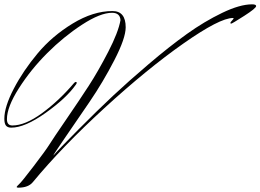

<svg xmlns="http://www.w3.org/2000/svg" viewBox="-20 -796 1202 886"><path d="M329 -404Q286 -343 190.5 -275Q95 -207 32 -207Q15 -207 7.5 -216.5Q0 -226 0 -248Q0 -303 43.5 -386.5Q87 -470 154 -550Q221 -630 315.5 -687.5Q410 -745 499 -745Q560 -745 560 -670Q560 -620 508 -519Q456 -418 393 -325.5Q330 -233 278 -157.5Q226 -82 226 -78Q250 -106 340.5 -197Q431 -288 501.5 -354Q572 -420 666.5 -500.5Q761 -581 842 -639Q923 -697 1005 -736.5Q1087 -776 1143 -776Q1162 -776 1162 -768Q1162 -758 1106.5 -722.5Q1051 -687 1047 -687Q1043 -687 1043 -690Q1043 -693 1050.5 -701Q1058 -709 1058 -711Q1058 -713 1055 -713Q994 -713 826 -595Q658 -477 461.5 -297Q265 -117 132 44Q111 70 65 70Q57 70 57 67Q57 64 69 53Q81 42 136 -30Q191 -102 207.5 -128.5Q224 -155 285 -244Q346 -333 389.5 -400Q433 -467 479.5 -557Q526 -647 536 -703Q534 -737 497 -737Q443 -737 358.5 -682Q274 -627 198 -551Q122 -475 67 -388.5Q12 -302 12 -246Q12 -217 37 -217Q96 -217 173.5 -273.5Q251 -330 321 -412Q326 -418 330 -418Q334 -418 334 -414Q334 -410 329 -404Z"/></svg>

Font: Herr Von Muellerhoff
Style: Regular
Weight: 400
Version: Version 1.000